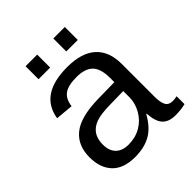

<svg xmlns="http://www.w3.org/2000/svg" viewBox="-193 -808 941 941"><g transform="rotate(-45 278.0 -337.5)"><path d="M202.1 9.8Q122.6 9.8 82.5 -32.2Q42.5 -74.2 42.5 -147.5Q42.5 -229.5 96.4 -273.4Q150.4 -317.4 270.5 -320.3L389.2 -322.3V-351.1Q389.2 -415.5 361.8 -443.4Q334.5 -471.2 275.9 -471.2Q216.8 -471.2 189.9 -451.2Q163.1 -431.2 157.7 -387.2L65.9 -395.5Q88.4 -538.1 277.8 -538.1Q377.4 -538.1 427.7 -492.4Q478 -446.8 478 -360.4V-132.8Q478 -93.8 488.3 -74Q498.5 -54.2 527.3 -54.2Q540 -54.2 556.2 -57.6V-2.9Q522.9 4.9 488.3 4.9Q439.5 4.9 417.2 -20.8Q395 -46.4 392.1 -101.1H389.2Q355.5 -40.5 310.8 -15.4Q266.1 9.8 202.1 9.8ZM222.2 -56.2Q270.5 -56.2 308.1 -78.1Q345.7 -100.1 367.4 -138.4Q389.2 -176.8 389.2 -217.3V-260.7L293 -258.8Q231 -257.8 199 -246.1Q167 -234.4 149.9 -210Q132.8 -185.5 132.8 -146Q132.8 -103 156 -79.6Q179.2 -56.2 222.2 -56.2ZM329.1 -595.2V-685.1H408.7V-595.2ZM136.7 -595.2V-685.1H217.3V-595.2Z"/></g></svg>

Font: TypoPRO Liberation Sans
Style: Regular
Weight: 400
Designer: Steve Matteson
Foundry: Ascender Corporation
Version: Version 2.00.1